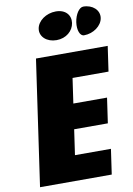

<svg xmlns="http://www.w3.org/2000/svg" viewBox="-114 -1173 864 1243"><g transform="rotate(-10 318.0 -551.5)"><path d="M343 -1103C279.2 -1103 222 -1062 214.7 -1011C207.3 -960 252.7 -919 316.4 -919C380.2 -919 426.5 -960 433.9 -1011C441.2 -1062 406.7 -1103 343 -1103ZM523.6 -1103C496.7 -1103 469.2 -1062 461.8 -1011C454.5 -960 470.2 -919 497.1 -919C557.9 -919 615.1 -960 622.4 -1011C629.8 -1062 584.4 -1103 523.6 -1103ZM635.6 -825H164.1L45.3 0H516.7L540.5 -165H304L328 -331H549.4L573.2 -496H351.7L375.4 -660H611.8Z"/></g></svg>

Font: Blink
Style: WideObl
Weight: 400
Designer: Mew Too
Foundry: Cannot Into Space Fonts
Version: Version 001.000